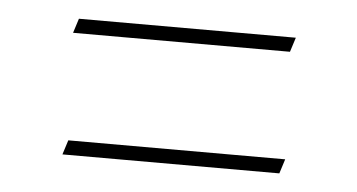

<svg xmlns="http://www.w3.org/2000/svg" viewBox="-30 -477 541 291"><g transform="rotate(5 240.5 -331.5)"><path d="M73 -228 80 -250H410L403 -228ZM73 -413 80 -435H410L403 -413Z"/></g></svg>

Font: Libre Caslon Display
Style: Regular
Weight: 400
Designer: Pablo Impallari, Rodrigo Fuenzalida
Foundry: Pablo Impallari, Rodrigo Fuenzalida
Version: Version 1.002